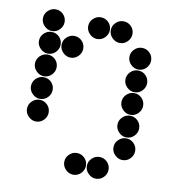

<svg xmlns="http://www.w3.org/2000/svg" viewBox="-79 -568 758 836"><g transform="rotate(10 300.0 -150.0)"><path d="M52 -450Q52 -431 66.5 -416.5Q81 -402 100 -402Q120 -402 134 -416.5Q148 -431 148 -450Q148 -470 134 -484Q120 -498 100 -498Q81 -498 66.5 -484Q52 -470 52 -450ZM252 -450Q252 -431 266.5 -416.5Q281 -402 300 -402Q320 -402 334 -416.5Q348 -431 348 -450Q348 -470 334 -484Q320 -498 300 -498Q281 -498 266.5 -484Q252 -470 252 -450ZM352 -450Q352 -431 366.5 -416.5Q381 -402 400 -402Q420 -402 434 -416.5Q448 -431 448 -450Q448 -470 434 -484Q420 -498 400 -498Q381 -498 366.5 -484Q352 -470 352 -450ZM52 -350Q52 -331 66.5 -316.5Q81 -302 100 -302Q120 -302 134 -316.5Q148 -331 148 -350Q148 -370 134 -384Q120 -398 100 -398Q81 -398 66.5 -384Q52 -370 52 -350ZM152 -350Q152 -331 166.5 -316.5Q181 -302 200 -302Q220 -302 234 -316.5Q248 -331 248 -350Q248 -370 234 -384Q220 -398 200 -398Q181 -398 166.5 -384Q152 -370 152 -350ZM452 -350Q452 -331 466.5 -316.5Q481 -302 500 -302Q520 -302 534 -316.5Q548 -331 548 -350Q548 -370 534 -384Q520 -398 500 -398Q481 -398 466.5 -384Q452 -370 452 -350ZM52 -250Q52 -231 66.5 -216.5Q81 -202 100 -202Q120 -202 134 -216.5Q148 -231 148 -250Q148 -270 134 -284Q120 -298 100 -298Q81 -298 66.5 -284Q52 -270 52 -250ZM452 -250Q452 -231 466.5 -216.5Q481 -202 500 -202Q520 -202 534 -216.5Q548 -231 548 -250Q548 -270 534 -284Q520 -298 500 -298Q481 -298 466.5 -284Q452 -270 452 -250ZM52 -150Q52 -131 66.5 -116.5Q81 -102 100 -102Q120 -102 134 -116.5Q148 -131 148 -150Q148 -170 134 -184Q120 -198 100 -198Q81 -198 66.5 -184Q52 -170 52 -150ZM452 -150Q452 -131 466.5 -116.5Q481 -102 500 -102Q520 -102 534 -116.5Q548 -131 548 -150Q548 -170 534 -184Q520 -198 500 -198Q481 -198 466.5 -184Q452 -170 452 -150ZM52 -50Q52 -31 66.5 -16.5Q81 -2 100 -2Q120 -2 134 -16.5Q148 -31 148 -50Q148 -70 134 -84Q120 -98 100 -98Q81 -98 66.5 -84Q52 -70 52 -50ZM452 -50Q452 -31 466.5 -16.5Q481 -2 500 -2Q520 -2 534 -16.5Q548 -31 548 -50Q548 -70 534 -84Q520 -98 500 -98Q481 -98 466.5 -84Q452 -70 452 -50ZM452 50Q452 69 466.5 83.5Q481 98 500 98Q520 98 534 83.5Q548 69 548 50Q548 30 534 16Q520 2 500 2Q481 2 466.5 16Q452 30 452 50ZM252 150Q252 169 266.5 183.5Q281 198 300 198Q320 198 334 183.5Q348 169 348 150Q348 130 334 116Q320 102 300 102Q281 102 266.5 116Q252 130 252 150ZM352 150Q352 169 366.5 183.5Q381 198 400 198Q420 198 434 183.5Q448 169 448 150Q448 130 434 116Q420 102 400 102Q381 102 366.5 116Q352 130 352 150Z"/></g></svg>

Font: Matrix Sans Print
Style: Regular
Weight: 400
Designer: Brad Neil
Version: Version 1.100